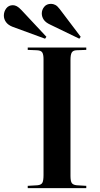

<svg xmlns="http://www.w3.org/2000/svg" viewBox="-92 -977 520 997"><path d="M52 0V-12L103 -15Q122 -17 128 -28Q134 -39 134 -68V-670Q134 -694 127.5 -704.5Q121 -715 100 -716L52 -718V-730H356V-718L304 -716Q287 -715 280.5 -704Q274 -693 274 -665V-64Q274 -37 280.5 -27Q287 -17 306 -15L356 -12V0ZM320 -776 169 -849Q145 -860 135 -875Q125 -890 125 -907Q125 -926 137.5 -941.5Q150 -957 173 -957Q184 -957 195 -951.5Q206 -946 218 -930L327 -786ZM142 -776 -27 -838Q-50 -847 -61 -862.5Q-72 -878 -72 -896Q-72 -917 -59.5 -933.5Q-47 -950 -25 -950Q-15 -950 -4.5 -944.5Q6 -939 20 -924L149 -786Z"/></svg>

Font: Literata 72pt SemiBold
Style: Regular
Weight: 600
Designer: Latin by Veronika Burian and Jose Scaglione. Greek by Irene Vlachou. Cyrillic by Vera Evstafieva.
Foundry: TypeTogether
Version: Version 3.002